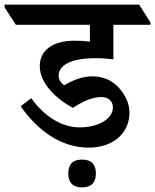

<svg xmlns="http://www.w3.org/2000/svg" viewBox="-72 -644 674 835"><path d="M312 -2C426 -2 491 -69 491 -154C491 -192 475 -227 448 -259C414 -298 372 -312 329 -312C293 -312 250 -299 207 -273C193 -283 183 -298 183 -315C183 -358 232 -391 345 -391C370 -391 396 -389 421 -386V-536H582V-547L533 -624H-52V-612L-3 -536H319V-463C293 -466 273 -467 252 -467C158 -467 101 -426 101 -356C101 -283 170 -215 245 -175C298 -210 338 -222 368 -222C396 -222 419 -207 419 -177C419 -126 354 -90 274 -90C197 -90 120 -138 64 -217L18 -182C90 -78 193 -2 312 -2ZM285 171C325 171 345 150 345 110C345 71 325 50 285 50C245 50 225 70 225 110C225 150 245 171 285 171Z"/></svg>

Font: Noto Serif Devanagari SemiBold
Style: Regular
Weight: 600
Designer: Universal Thirst, Indian Type Foundry and the Monotype Design Team
Foundry: Monotype Imaging Inc.
Version: Version 2.004